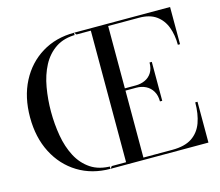

<svg xmlns="http://www.w3.org/2000/svg" viewBox="-105 -886 1172 1022"><g transform="rotate(-15 481.0 -375.0)"><path d="M393 -737.5ZM155.5 -375Q155.5 -443 166.8 -508Q178 -573 205.2 -624.8Q232.5 -676.5 278.2 -707Q324 -737.5 393 -737.5L383.5 -750Q282 -750 204.5 -702.5Q127 -655 83.5 -570.8Q40 -486.5 40 -375Q40 -264 83.5 -179.5Q127 -95 204.5 -47.5Q282 0 383.5 0L393 -12.5Q324 -12.5 278.2 -43Q232.5 -73.5 205.2 -125.2Q178 -177 166.8 -242Q155.5 -307 155.5 -375ZM382.5 0V-12.5H472V-737.5H382.5V-750H912V-545H900Q900 -598.5 883.8 -642.2Q867.5 -686 831.8 -711.8Q796 -737.5 737.5 -737.5H567.5V-12.5H727.5Q796 -12.5 835.8 -39.2Q875.5 -66 892.8 -113.8Q910 -161.5 910 -225H922.5V0ZM730 -278.5Q730 -312 716.2 -335Q702.5 -358 679.2 -369.8Q656 -381.5 627.5 -381.5H537V-394H627.5Q656 -394 679.2 -404.8Q702.5 -415.5 716.2 -437.5Q730 -459.5 730 -493H742.5V-278.5Z"/></g></svg>

Font: Bodoni Moda 18pt
Style: Regular
Weight: 400
Designer: Owen Earl
Foundry: indestructible type
Version: Version 2.005